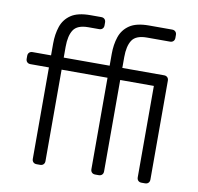

<svg xmlns="http://www.w3.org/2000/svg" viewBox="-82 -825 940 910"><g transform="rotate(10 388.5 -370.0)"><path d="M152 0Q142 0 136 -6Q130 -12 130 -22V-462H41Q31 -462 25 -468Q19 -474 19 -484V-498Q19 -508 25 -514Q31 -520 41 -520H130V-577Q130 -622 142.5 -659Q155 -696 187.5 -718Q220 -740 281 -740H333Q343 -740 349 -734Q355 -728 355 -718V-704Q355 -694 349 -688Q343 -682 333 -682H281Q228 -682 209.5 -653.5Q191 -625 191 -572V-520H412V-577Q412 -622 424.5 -659Q437 -696 469.5 -718Q502 -740 563 -740H674Q684 -740 690 -734Q696 -728 696 -718V-704Q696 -694 690 -688Q684 -682 674 -682H563Q510 -682 491.5 -653.5Q473 -625 473 -572V-520H674Q684 -520 690 -514Q696 -508 696 -498V-22Q696 -12 690 -6Q684 0 674 0H657Q647 0 641 -6Q635 -12 635 -22V-462H473V-22Q473 -12 467 -6Q461 0 451 0H434Q424 0 418 -6Q412 -12 412 -22V-462H191V-22Q191 -12 185 -6Q179 0 169 0Z"/></g></svg>

Font: Rubik Light Light
Style: Regular
Weight: 300
Version: Version 2.101